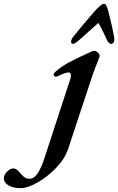

<svg xmlns="http://www.w3.org/2000/svg" viewBox="-237 -692 617 1002"><path d="M-217 240Q-217 220 -200 203.5Q-183 187 -169 187Q-157 187 -148.5 194Q-140 201 -127 216Q-117 228 -107 234.5Q-97 241 -83 241Q-59 241 -39.5 211Q-20 181 -3 127L128 -274Q133 -288 133 -299Q133 -314 121 -314Q104 -314 64 -294Q58 -292 55 -292Q43 -292 43 -302Q43 -307 47.5 -312.5Q52 -318 60 -324Q89 -348 124 -367Q159 -386 210 -409L247 -426Q260 -430 273 -418.5Q286 -407 282 -395L269 -361Q247 -306 240 -282L119 84Q102 136 56.5 183.5Q11 231 -41.5 260.5Q-94 290 -128 290Q-170 290 -193.5 275Q-217 260 -217 240ZM328 -635Q350 -549 359 -497Q361 -483 357 -473Q353 -463 343 -463Q329 -463 318 -490Q302 -526 280 -567Q276 -575 270 -567L183 -489Q155 -463 144 -463Q134 -463 134 -474Q134 -486 145 -500Q187 -553 254 -630Q291 -672 305 -672Q313 -672 317.5 -664Q322 -656 328 -635Z"/></svg>

Font: EB Garamond SemiBold
Style: Italic
Weight: 600
Italic angle: -17.2°
Designer: Georg Duffner and Octavio Pardo
Foundry: Georg Duffner
Version: Version 1.000